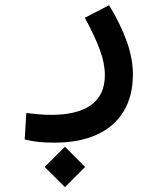

<svg xmlns="http://www.w3.org/2000/svg" viewBox="-20 -331 626 759"><path d="M196.8 232.9Q157.7 232.9 131.3 230Q105 227.1 77.6 220.2L84 115.7Q111.8 118.7 132.6 120.8Q153.3 123 183.6 123Q285.2 123 339.8 84.2Q394.5 45.4 394.5 -34.7Q394.5 -80.6 375 -133.5Q355.5 -186.5 315.4 -260.7L411.1 -310.5Q457.5 -234.4 481.4 -166.5Q505.4 -98.6 505.4 -38.1Q505.4 49.8 468 110.4Q430.7 170.9 361.3 201.9Q292 232.9 196.8 232.9ZM236.8 408.7 156.7 329.1 236.8 249 316.4 329.1Z"/></svg>

Font: Cascadia Mono Medium
Style: Regular
Weight: 500
Monospace: yes
Designer: Aaron Bell
Foundry: Saja Typeworks
Version: Version 2407.024